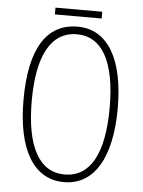

<svg xmlns="http://www.w3.org/2000/svg" viewBox="-56 -848 671 903"><g transform="rotate(5 279.5 -397.0)"><path d="M169 -772H390V-804H169ZM280 10C422 10 502 -124 502 -358C502 -591 423 -724 281 -724C135 -724 57 -602 57 -359C57 -125 136 10 280 10ZM280 -26C160 -26 96 -141 96 -358C96 -572 159 -688 281 -688C400 -688 464 -574 464 -358C464 -139 400 -26 280 -26Z"/></g></svg>

Font: Kathrein 37 Thin Condensed
Style: Regular
Weight: 250
Width: 3
Designer: Lazydogs Typefoundry, based on Open Sans by Ascender Corporation
Foundry: Lazydogs Typefoundry
Version: Version 1.003;PS 001.003;hotconv 1.0.88;makeotf.lib2.5.64775